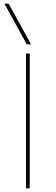

<svg xmlns="http://www.w3.org/2000/svg" viewBox="-20 -1020 302 1040"><path d="M121 0V-730H141V0ZM125 -780 4 -1000H27L148 -780Z"/></svg>

Font: M PLUS 1 Thin Thin
Style: Regular
Weight: 250
Version: Version 1.001